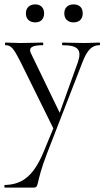

<svg xmlns="http://www.w3.org/2000/svg" viewBox="-22 -580 477 875"><path d="M176 114C126 234 69 261 0 263C-3 263 -3 275 0 275H130C159 275 138 259 192 120L354 -297C376 -354 398 -374 431 -374C435 -374 435 -386 431 -386C406 -386 393 -384 364 -384C318 -384 295 -386 263 -386C260 -386 260 -374 263 -374C334 -374 353 -353 332 -294L250 -66L120 -335C104 -366 130 -374 173 -374C176 -374 176 -386 173 -386C146 -386 114 -384 70 -384L3 -386C0 -386 0 -374 3 -374C28 -374 39 -361 69 -303L221 5ZM139 -478C163 -478 179 -493 179 -519C179 -544 164 -560 139 -560C113 -560 96 -545 96 -519C96 -494 112 -478 139 -478ZM313 -478C339 -478 355 -493 355 -519C355 -545 340 -560 313 -560C288 -560 271 -545 271 -519C271 -494 287 -478 313 -478Z"/></svg>

Font: Cormorant Garamond
Style: Regular
Weight: 400
Designer: Christian Thalmann (Catharsis Fonts)
Foundry: Catharsis Fonts
Version: Version 4.002;Glyphs 3.4 (3410)